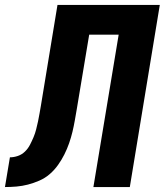

<svg xmlns="http://www.w3.org/2000/svg" viewBox="-57 -755 677 775"><path d="M-37 0 -17 -120Q-1 -120 15 -125.5Q31 -131 43.5 -143Q56 -155 64 -170.5Q72 -186 78.5 -201.5Q85 -217 89 -233Q93 -249 96.5 -265Q100 -281 102.5 -296.5Q105 -312 108 -328L175 -735H588L467 0H320L422 -615H303L253 -315Q249 -292 245 -269Q241 -246 235.5 -223Q230 -200 222 -177Q214 -154 203 -132Q192 -110 177.5 -89.5Q163 -69 144 -52.5Q125 -36 102 -26Q79 -16 56 -10Q33 -4 9.5 -2Q-14 0 -37 0Z"/></svg>

Font: Iosevka Heavy Extended
Style: Italic
Weight: 900
Width: 7
Italic angle: -9°
Monospace: yes
Designer: Belleve Invis
Foundry: Belleve Invis
Version: Version 32.5.0; ttfautohint (v1.8.4)